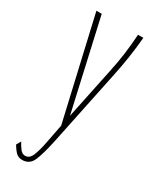

<svg xmlns="http://www.w3.org/2000/svg" viewBox="-166 -497 583 719"><g transform="rotate(30 125.0 -137.5)"><path d="M64 174Q48 174 37.5 164Q27 154 16 135L27 116Q35 131 44 143Q53 155 66 155Q85 155 94.5 131.5Q104 108 111 71Q118 34 126 -6L127 -10L26 -449H49L137 -59L182 -275Q192 -321 197.5 -362Q203 -403 206 -449H229Q225 -403 218.5 -360Q212 -317 202 -270L135 52Q122 113 109 143.5Q96 174 64 174Z"/></g></svg>

Font: Inconsolata UltraCondensed ExtraLight
Style: Regular
Weight: 200
Width: 1
Monospace: yes
Designer: Raph Levien, Cyreal, Brenton Simpson
Foundry: Raph Levien, Cyreal, Google
Version: Version 3.100; ttfautohint (v1.8.4.7-5d5b)